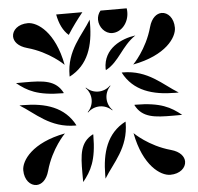

<svg xmlns="http://www.w3.org/2000/svg" viewBox="-62 -1063 1124 1092"><g transform="rotate(-5 500.0 -517.5)"><path d="M552 -668 553 -660C631 -700.8 656 -788 737 -842C658 -831 552 -785 552 -668ZM533.2 -949.5C533.2 -907.3 566.2 -867 608 -867C660 -867 703 -917.4 703 -978.5C703 -985.6 702.5 -992.7 701.3 -1000H551.8C538.8 -984.7 533.2 -966.9 533.2 -949.5ZM344.2 -647.1 344.7 -641.2C453.3 -697.4 486 -806 486 -935V-954C434 -868 344.5 -791.7 344.2 -647.1ZM298.7 -1000C308.2 -947.8 328.7 -904.5 360 -878C388.6 -923.3 418.9 -963.4 448.2 -1000ZM678.2 -289.5C714.2 -99.5 811.6 -35.1 866.2 -35.1C922.5 -35.1 956.4 -68.1 956.4 -103C956.4 -131.5 933.8 -161.3 882.2 -175.5C756.5 -210.2 678.2 -289.5 678.2 -289.5ZM35.1 -133.8C35.1 -77.5 68.1 -43.6 103 -43.6C131.5 -43.6 161.3 -66.3 175.5 -117.8C210.2 -243.5 289.5 -321.8 289.5 -321.8C99.5 -285.8 35.1 -188.4 35.1 -133.8ZM45.5 -502.8C131.5 -450.6 208.3 -361.5 352.9 -361.2L358.8 -361.7C302.6 -470.3 193.4 -502.5 64.6 -502.9C57.9 -502.9 52.2 -502.9 45.5 -502.8ZM37.1 -631.1C95.5 -584.1 153 -550.8 297.6 -550.5L303.4 -551C265.5 -627.6 192.2 -631.3 89.4 -631.3C78.7 -631.3 67.6 -631.2 56.3 -631.2C49.9 -631.2 43.6 -631.2 37.1 -631.1ZM641.2 -638.3C697.4 -529.7 806.6 -497.5 935.4 -497.1C942.1 -497.1 947.8 -497.1 954.5 -497.2C868.5 -549.4 791.7 -638.5 647.1 -638.8ZM696.6 -449C734.6 -372.4 807.8 -368.7 910.6 -368.7C921.3 -368.7 932.4 -368.8 943.7 -368.8C950.1 -368.8 956.4 -368.8 962.9 -369C904.5 -415.9 847 -449.2 702.4 -449.5ZM497.1 -64.6C497.1 -57.9 497.1 -52.2 497.2 -45.5C549.4 -131.5 638.5 -208.3 638.8 -352.9L638.3 -358.8C529.7 -302.6 497.5 -193.4 497.1 -64.6ZM368.7 -89.4C368.7 -78.7 368.8 -67.6 368.8 -56.3C368.8 -49.9 368.8 -43.6 369 -37.1C415.9 -95.5 449.2 -153 449.5 -297.6L449 -303.4C372.4 -265.5 368.7 -192.2 368.7 -89.4ZM429.1 -431.2 431.2 -429.1C450.2 -448.1 475.1 -457.6 500 -457.6C524.9 -457.6 549.8 -448.1 568.8 -429.1L570.9 -431.2C551.9 -450.2 542.4 -475.1 542.4 -500C542.4 -524.9 551.9 -549.8 570.9 -568.8L568.8 -570.9C549.8 -551.9 524.9 -542.4 500 -542.4C475.1 -542.4 450.2 -551.9 431.2 -570.9L429.1 -568.8C448.1 -549.8 457.6 -524.9 457.6 -500C457.6 -475.1 448.1 -450.2 429.1 -431.2ZM710.5 -678.3C900.5 -714.3 964.9 -811.6 964.9 -866.2C964.9 -922.5 931.9 -956.4 897 -956.4C868.5 -956.4 838.7 -933.8 824.5 -882.3C789.8 -756.6 710.5 -678.3 710.5 -678.3ZM43.6 -897C43.6 -868.5 66.3 -838.7 117.8 -824.5C243.5 -789.8 321.8 -710.5 321.8 -710.5C285.8 -900.5 188.4 -964.9 133.8 -964.9C77.5 -964.9 43.6 -931.9 43.6 -897Z"/></g></svg>

Font: GlukFrames07
Style: Medium
Weight: 500
Monospace: yes
Designer: gluk
Foundry: gluk
Version: Version 1.00